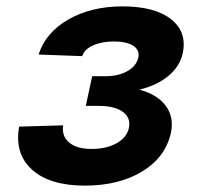

<svg xmlns="http://www.w3.org/2000/svg" viewBox="-20 -570 640 602"><path d="M246 12Q136 12 80.5 -38Q25 -88 40 -173L178 -177Q173 -143 197 -123Q221 -103 267 -103Q313 -103 345 -120.5Q377 -138 384 -168Q391 -200 365.5 -219Q340 -238 290 -238H249L269 -331H310Q351 -331 379.5 -347Q408 -363 414 -391Q418 -414 397 -427Q376 -440 337 -440Q299 -440 271.5 -427.5Q244 -415 238 -394L101 -399Q123 -468 194.5 -509Q266 -550 364 -550Q465 -550 516 -510Q567 -470 553 -403Q544 -362 508 -332Q472 -302 417 -289Q473 -274 499.5 -238.5Q526 -203 516 -154Q499 -77 426 -32.5Q353 12 246 12Z"/></svg>

Font: Geist Mono ExtraBold
Style: Italic
Weight: 800
Italic angle: -12°
Monospace: yes
Designer: Basement.studio, Andrés Briganti, Mateo Zaragoza
Foundry: Basement.studio, Vercel, Andrés Briganti, Guido Ferreyra, Mateo Zaragoza
Version: Version 1.500; ttfautohint (v1.8.4.7-5d5b)